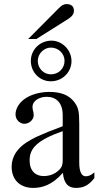

<svg xmlns="http://www.w3.org/2000/svg" viewBox="-20 -910 484 940"><path d="M118 -719H158L312 -816C333 -829 342 -842 342 -858C342 -878 329 -890 307 -890C292 -890 283 -885 265 -867ZM330 -611C330 -665 285 -711 232 -711C176 -711 131 -667 131 -612C131 -556 174 -512 229 -512C285 -512 330 -556 330 -611ZM296 -612C296 -575 267 -546 229 -546C194 -546 165 -575 165 -612C165 -647 195 -677 229 -677C266 -677 296 -648 296 -612ZM442 -66C425 -52 415 -47 399 -47C381 -47 368 -67 368 -113V-304C368 -365 364 -386 340 -415C316 -444 278 -460 222 -460C177 -460 135 -448 107 -430C72 -408 56 -376 56 -350C56 -323 78 -304 99 -304C125 -304 145 -326 145 -345C145 -366 139 -369 139 -387C139 -414 169 -436 209 -436C254 -436 287 -408 287 -346V-292C174 -250 137 -231 107 -211C68 -185 37 -146 37 -94C37 -28 80 10 142 10C185 10 234 -3 287 -63H288C293 -10 315 10 352 10C386 10 412 0 442 -38ZM287 -127C287 -98 281 -84 252 -64C235 -53 214 -48 194 -48C155 -48 125 -72 125 -125C125 -156 135 -180 159 -202C184 -225 225 -246 287 -268Z"/></svg>

Font: STIXGeneral
Style: Regular
Weight: 400
Designer: MicroPress Inc., with final additions and corrections provided by Coen Hoffman, Elsevier (retired)
Version: Version 1.1.0